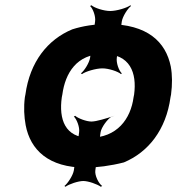

<svg xmlns="http://www.w3.org/2000/svg" viewBox="-20 -630 677 733"><path d="M426 -410 445 -548C448 -567 467 -597 480 -607L478 -610C465 -600 425 -588 401 -588C376 -588 340 -600 329 -610L324 -607C335 -597 346 -567 343 -548L324 -410C321 -390 302 -360 289 -350L293 -347C306 -357 346 -369 371 -369C395 -369 431 -357 442 -347L445 -350C434 -360 423 -390 426 -410ZM344 20 364 -125C367 -144 390 -175 406 -185L417 -188C386 -178 348 -166 329 -166C310 -166 278 -178 267 -188L262 -185C273 -175 285 -144 282 -125L262 20C259 39 239 70 226 80L230 83C243 73 279 61 298 61C317 61 351 73 365 83L370 80C356 70 341 39 344 20ZM77 -269 75 -259C70 -220 72 -185 78 -152C96 -58 165 10 307 10C348 10 403 3 453 -10C546 -49 614 -134 631 -259L633 -269C638 -308 638 -343 632 -376C613 -470 543 -538 391 -538C341 -538 297 -531 256 -518C162 -479 94 -394 77 -269ZM492 -269 490 -259C479 -176 427 -104 322 -104C228 -104 204 -175 216 -259L218 -269C229 -351 273 -424 375 -424C477 -424 503 -352 492 -269Z"/></svg>

Font: Asimov
Style: EdgeWideIt
Weight: 500
Designer: Google
Version: Version 2.000980: 2014